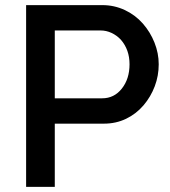

<svg xmlns="http://www.w3.org/2000/svg" viewBox="-20 -730 665 750"><path d="M194 -247H386Q433 -247 472.5 -266Q512 -285 541 -319Q569 -352 584.5 -393Q600 -434 600 -479Q600 -522 583.5 -563.5Q567 -605 538 -638Q508 -672 467 -691Q426 -710 380 -710H82V0H194ZM373 -611Q395 -611 415.5 -601.5Q436 -592 452 -575Q486 -536 486 -479Q486 -422 456 -384Q426 -346 379 -346H194V-611Z"/></svg>

Font: RT Raleway SemiBold
Style: Regular
Weight: 400
Designer: Matt McInerney, Pablo Impallari, Rodrigo Fuenzalida — Edited by Milan Moffatt in April 2016
Foundry: Matt McInerney, Pablo Impallari, Rodrigo Fuenzalida — Edited by Milan Moffatt in April 2016
Version: Version 3.001